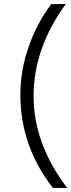

<svg xmlns="http://www.w3.org/2000/svg" viewBox="-20 -727 350 943"><path d="M80 -262Q80 -381 121 -498Q162 -615 232 -707H303Q145 -490 145 -255.5Q145 -21 310 196H240Q80 -8 80 -262Z"/></svg>

Font: Hind Jalandhar Light
Style: Regular
Weight: 300
Designer: Namrata Goyal
Foundry: Indian Type Foundry
Version: Version 0.702;PS 1.0;hotconv 1.0.81;makeotf.lib2.5.63406